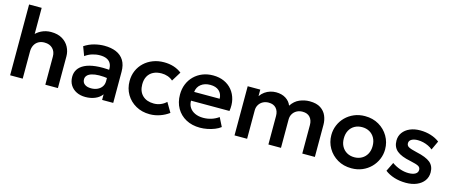

<svg xmlns="http://www.w3.org/2000/svg" viewBox="-45 -1296 4447 1886"><g transform="rotate(15 2178.0 -352.5)"><path d="M74 0V-720H202V-394.5L175.5 -424.5Q208.5 -469 254.5 -492Q300.5 -515 353.5 -515Q422.5 -515 468.2 -487.5Q514 -460 537 -416Q560 -372 560 -323V0H432V-286.5Q432 -336 401.8 -367Q371.5 -398 319 -398Q284 -398.5 257.5 -383.5Q231 -368.5 216.5 -340.8Q202 -313 202 -276V0Z M841.5 15Q790.5 15 751 -4.5Q711.5 -24 689 -59.8Q666.5 -95.5 666.5 -144.5Q666.5 -186.5 687.5 -219.5Q708.5 -252.5 752 -274.2Q795.5 -296 863.2 -303.5Q931 -311 1024 -301.5L1026 -217Q965 -226.5 919.5 -225.5Q874 -224.5 844.2 -215Q814.5 -205.5 799.8 -189Q785 -172.5 785 -150.5Q785 -117.5 809 -99.8Q833 -82 874.5 -82Q910 -82 938.2 -95Q966.5 -108 983 -131.8Q999.5 -155.5 999.5 -188V-314.5Q999.5 -346 986.2 -369.2Q973 -392.5 946 -405.2Q919 -418 876.5 -418Q837.5 -418 799.2 -406.2Q761 -394.5 727.5 -370L693 -461.5Q740.5 -493 793 -506.5Q845.5 -520 894.5 -520Q964.5 -520 1015.8 -498Q1067 -476 1094.8 -430.8Q1122.5 -385.5 1122.5 -316V0H1009.5V-57Q984.5 -22.5 940.5 -3.8Q896.5 15 841.5 15Z M1496 15Q1416.5 15 1354.8 -19.8Q1293 -54.5 1257.5 -114.2Q1222 -174 1222 -250Q1222 -307.5 1243 -355.8Q1264 -404 1302 -439.8Q1340 -475.5 1391.2 -495.2Q1442.5 -515 1503 -515Q1555.5 -515 1600.5 -501Q1645.5 -487 1683 -458L1623.5 -361.5Q1600 -382.5 1570.2 -392.8Q1540.5 -403 1508 -403Q1459 -403 1423.8 -385Q1388.5 -367 1369.5 -333Q1350.5 -299 1350.5 -250.5Q1350.5 -178.5 1392.8 -137.8Q1435 -97 1508 -97Q1544.5 -97 1577 -110.5Q1609.5 -124 1633.5 -147.5L1690.5 -50.5Q1649.5 -20 1599 -2.5Q1548.5 15 1496 15Z M2007.5 15Q1926 15 1864.5 -18.2Q1803 -51.5 1768.8 -111Q1734.5 -170.5 1734.5 -249.5Q1734.5 -307.5 1754.2 -356Q1774 -404.5 1810.2 -440.2Q1846.5 -476 1895.2 -495.5Q1944 -515 2002 -515Q2065 -515 2114.5 -492.8Q2164 -470.5 2196.8 -430.2Q2229.5 -390 2242.8 -336.2Q2256 -282.5 2246 -219H1855Q1854.5 -179.5 1873.8 -150Q1893 -120.5 1928.8 -103.8Q1964.5 -87 2013 -87Q2056 -87 2095.5 -99.5Q2135 -112 2169 -136.5L2214 -47Q2190.5 -28 2155.5 -14Q2120.5 0 2081.8 7.5Q2043 15 2007.5 15ZM1862.5 -310H2122Q2120.5 -360.5 2088.5 -389.2Q2056.5 -418 1999 -418Q1942 -418 1905 -389.2Q1868 -360.5 1862.5 -310Z M2356 0V-500H2484V-433.5Q2503.5 -461.5 2529 -479.5Q2554.5 -497.5 2583.5 -506.2Q2612.5 -515 2642 -515Q2701 -515 2741.5 -489Q2782 -463 2798 -421Q2832.5 -473 2882 -494Q2931.5 -515 2983.5 -515Q3054 -515 3095.5 -487.5Q3137 -460 3155 -417Q3173 -374 3173 -327V0H3045V-290Q3045 -338.5 3018.8 -368.2Q2992.5 -398 2942 -398Q2909.5 -398 2883.8 -384Q2858 -370 2843.2 -345.2Q2828.5 -320.5 2828.5 -289V0H2700.5V-290Q2700.5 -338.5 2674.2 -368.2Q2648 -398 2597.5 -398Q2565 -398 2539.2 -384Q2513.5 -370 2498.8 -345.2Q2484 -320.5 2484 -289V0Z M3547 15Q3467 15 3405.2 -21.2Q3343.5 -57.5 3308.5 -117.8Q3273.5 -178 3273.5 -250Q3273.5 -303 3293.5 -351Q3313.5 -399 3350.2 -435.8Q3387 -472.5 3437 -493.8Q3487 -515 3547 -515Q3626.5 -515 3688.2 -479Q3750 -443 3785.2 -382.5Q3820.5 -322 3820.5 -250Q3820.5 -197 3800.2 -149.2Q3780 -101.5 3743.5 -64.5Q3707 -27.5 3657 -6.2Q3607 15 3547 15ZM3547 -97Q3589 -97 3622.2 -115.8Q3655.5 -134.5 3674.5 -168.8Q3693.5 -203 3693.5 -250Q3693.5 -297 3674.5 -331.5Q3655.5 -366 3622.5 -384.5Q3589.5 -403 3547 -403Q3504.5 -403 3471.2 -384.5Q3438 -366 3419.2 -331.5Q3400.5 -297 3400.5 -250Q3400.5 -203 3419.5 -168.8Q3438.5 -134.5 3471.5 -115.8Q3504.5 -97 3547 -97Z M4101 14.5Q4036.5 14.5 3981.2 -3Q3926 -20.5 3887.5 -51L3932 -142Q3969 -115.5 4013.5 -100Q4058 -84.5 4100.5 -84.5Q4145.5 -84.5 4170.5 -99.5Q4195.5 -114.5 4195.5 -141.5Q4195.5 -167 4173.5 -179Q4151.5 -191 4090.5 -204Q3993.5 -223 3949.5 -260.2Q3905.5 -297.5 3905.5 -363Q3905.5 -409.5 3931.2 -445Q3957 -480.5 4002.2 -500.2Q4047.5 -520 4106.5 -520Q4164 -520 4215.2 -504Q4266.5 -488 4303.5 -459L4261 -367.5Q4241.5 -384 4216.5 -396Q4191.5 -408 4163.8 -414.5Q4136 -421 4109 -421Q4069.5 -421 4045.2 -407Q4021 -393 4021 -367.5Q4021 -342 4043.5 -329.8Q4066 -317.5 4125 -304Q4225 -282.5 4268 -247Q4311 -211.5 4311 -147.5Q4311 -98.5 4284.5 -62.2Q4258 -26 4210.8 -5.8Q4163.5 14.5 4101 14.5Z"/></g></svg>

Font: Geologica Roman Medium
Style: Regular
Weight: 500
Designer: Sindre Bremnes, Frode Helland
Foundry: Monokrom Skriftforlag AS
Version: Version 1.010;gftools[0.9.28]